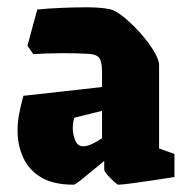

<svg xmlns="http://www.w3.org/2000/svg" viewBox="-20 -493 506 525"><path d="M181 12Q126 12 92.5 -8Q59 -28 43.5 -62Q28 -96 28 -136Q28 -159 32.5 -182.5Q37 -206 44 -231L259 -255V-296Q259 -324 251.5 -334.5Q244 -345 218 -346Q185 -348 143 -347.5Q101 -347 71 -345L55 -368L82 -467Q112 -470 148 -471.5Q184 -473 219 -473Q254 -473 280 -468Q295 -465 317.5 -447Q340 -429 362.5 -404Q385 -379 400 -354.5Q415 -330 415 -315V-87L457 -72V-9Q432 -5 399 0Q366 5 339 8.5Q312 12 304 12Q301 12 291.5 3.5Q282 -5 273.5 -15Q265 -25 265 -29V-53Q249 -40 230.5 -24.5Q212 -9 198.5 1.5Q185 12 181 12ZM179 -142Q179 -126 185.5 -109.5Q192 -93 208 -93Q218 -93 231 -99Q244 -105 259 -115V-190L183 -171Q179 -157 179 -142Z"/></svg>

Font: Grenze Gotisch Black
Style: Regular
Weight: 900
Designer: Renata Polastri
Foundry: Omnibus-Type
Version: Version 1.001